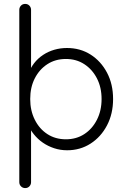

<svg xmlns="http://www.w3.org/2000/svg" viewBox="-20 -760 642 980"><path d="M321.8 -515Q389.5 -515 442.4 -481.4Q495.2 -447.8 526.2 -389.1Q557.2 -330.5 557.2 -254.5Q557.2 -179.2 526.2 -120.1Q495.2 -61 442.2 -27Q389.2 7 322.8 7Q288 7 256.4 -3.4Q224.8 -13.8 198.6 -31.9Q172.5 -50 152.8 -74.6Q133 -99.2 121 -127.5L138.5 -141.2V169.8Q138.5 182.2 130.1 191.1Q121.8 200 108.5 200Q96 200 87.2 191.2Q78.5 182.5 78.5 169.8V-709.8Q78.5 -722.2 86.9 -731.1Q95.2 -740 108.5 -740Q121.8 -740 130.1 -731.1Q138.5 -722.2 138.5 -709.8V-374L124.5 -381.5Q135 -412.5 154.2 -437.4Q173.5 -462.2 199.8 -479.6Q226 -497 257.1 -506Q288.2 -515 321.8 -515ZM316.5 -459Q262.8 -459 221.9 -432.5Q181 -406 157.6 -360.2Q134.2 -314.5 134.2 -254.5Q134.2 -195.5 157.6 -148.8Q181 -102 221.9 -75.5Q262.8 -49 316.5 -49Q369.5 -49 410.2 -75.5Q451 -102 474.8 -148.8Q498.5 -195.5 498.5 -254.5Q498.5 -313.8 474.8 -359.9Q451 -406 410.2 -432.5Q369.5 -459 316.5 -459Z"/></svg>

Font: Quicksand Variable Light
Style: Regular
Weight: 300
Designer: Andrew Paglinawan
Foundry: Andrew Paglinawan
Version: Version 3.004